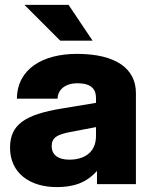

<svg xmlns="http://www.w3.org/2000/svg" viewBox="-20 -752 609 784"><path d="M376 0H535V-372C535 -470 456 -532 294 -532C154 -532 50 -470 49 -349H215C216 -384 244 -412 296 -412C358 -412 372 -383 372 -352V-332L233 -309C80 -284 21 -242 21 -149C21 -45 102 12 212 12C280 12 332 -5 376 -54ZM80 -732 226 -586H358L260 -732ZM191 -155C191 -191 215 -203 267 -213L372 -233V-197C372 -127 321 -100 263 -100C216 -100 191 -121 191 -155Z"/></svg>

Font: Aspekta 800
Style: Regular
Weight: 800
Designer: Ivo Dolenc
Version: Version 2.000